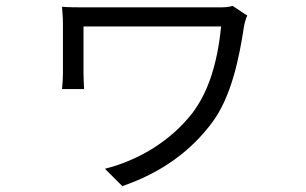

<svg xmlns="http://www.w3.org/2000/svg" viewBox="-20 -557 1040 653"><path d="M821 -504 771 -537C756 -532 739 -532 723 -532H278C244 -532 212 -532 191 -534C192 -517 194 -497 194 -479V-307C194 -293 193 -273 191 -254H266C265 -274 264 -296 264 -307V-467H732C719 -337 687 -242 634 -172C561 -79 455 -13 337 17L396 76C530 30 630 -44 702 -141C766 -227 793 -356 810 -468C811 -476 817 -497 821 -504Z"/></svg>

Font: Source Han Sans JP Normal
Style: Regular
Weight: 350
Designer: Ryoko NISHIZUKA 西塚涼子 (kana, bopomofo & ideographs); Paul D. Hunt (Latin, Greek & Cyrillic); Sandoll Communications 산돌커뮤니
Foundry: Adobe
Version: Version 2.002;hotconv 1.0.116;makeotfexe 2.5.65601